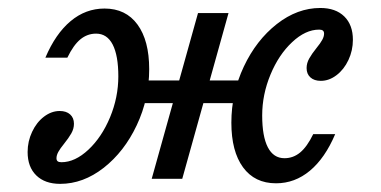

<svg xmlns="http://www.w3.org/2000/svg" viewBox="-20 -446 950 479"><path d="M352.2 -273.5Q352.2 -199.4 321.1 -133.5Q290 -67.6 238.8 -27.4Q187.5 12.7 130.1 12.7Q92.1 12.7 70.5 -8.4Q48.9 -29.5 48.9 -66.7Q48.9 -93.3 60.1 -117.1Q71.2 -140.9 89.8 -155Q108.4 -169.1 128.9 -169.1Q145.5 -169.1 155 -160.5Q164.5 -152 164.5 -137.2Q164.5 -124.8 157.9 -113.2Q151.3 -101.6 139.7 -87.2Q129.9 -75.2 125.4 -66.9Q120.9 -58.5 120.9 -51.2Q120.9 -46.2 123.7 -43.8Q126.6 -41.3 133.2 -41.3Q167.2 -41.3 200.6 -72.6Q233.9 -103.8 254.6 -153.5Q275.2 -203.3 275.2 -255.4Q275.2 -307.6 261.1 -334.9Q247 -362.1 219.7 -362.1Q197.9 -362.1 180.6 -347.9Q163.3 -333.7 148 -302.1H93.2Q118.6 -361.9 156.2 -393.3Q193.7 -424.7 240.8 -424.7Q293.9 -424.7 323 -384.8Q352.2 -344.9 352.2 -273.5ZM474 -413.4H550.1L434.7 0H358.5ZM321 -245.2H602.4L586.3 -188.7H304.9ZM557.2 -139.9Q557.2 -214 588.3 -279.9Q619.4 -345.8 670.6 -386Q721.8 -426.1 779.2 -426.1Q817.3 -426.1 838.9 -405Q860.4 -383.9 860.4 -346.7Q860.4 -320.1 849.3 -296.3Q838.1 -272.5 819.5 -258.4Q801 -244.3 780.4 -244.3Q763.9 -244.3 754.4 -252.9Q744.9 -261.4 744.9 -276.2Q744.9 -288.6 751.5 -300.2Q758 -311.8 769.6 -326.2Q779.4 -338.1 783.9 -346.5Q788.5 -354.8 788.5 -362.2Q788.5 -367.2 785.6 -369.6Q782.8 -372.1 776.2 -372.1Q742.1 -372.1 708.8 -340.8Q675.4 -309.6 654.8 -259.9Q634.1 -210.1 634.1 -157.9Q634.1 -105.8 648.2 -78.5Q662.3 -51.3 689.7 -51.3Q711.5 -51.3 728.7 -65.5Q746 -79.7 761.4 -111.3H816.2Q790.8 -51.4 753.2 -20.1Q715.6 11.3 668.6 11.3Q615.5 11.3 586.3 -28.6Q557.2 -68.5 557.2 -139.9Z"/></svg>

Font: Playfair Micro SmCond SmLight
Style: Italic
Weight: 360
Width: 4
Italic angle: -15.6°
Designer: Claus Eggers Sørensen
Foundry: Claus Eggers Sørensen
Version: Version 2.203;Glyphs 3.3 (3326)